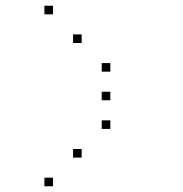

<svg xmlns="http://www.w3.org/2000/svg" viewBox="-20 -685 640 670"><path d="M136 -665Q135 -665 135 -665Q135 -665 135 -664V-636Q135 -635 135 -635Q135 -635 136 -635H164Q165 -635 165 -635Q165 -635 165 -636V-664Q165 -665 165 -665Q165 -665 164 -665ZM236 -565Q235 -565 235 -565Q235 -565 235 -564V-536Q235 -535 235 -535Q235 -535 236 -535H264Q265 -535 265 -535Q265 -535 265 -536V-564Q265 -565 265 -565Q265 -565 264 -565ZM336 -465Q335 -465 335 -465Q335 -465 335 -464V-436Q335 -435 335 -435Q335 -435 336 -435H364Q365 -435 365 -435Q365 -435 365 -436V-464Q365 -465 365 -465Q365 -465 364 -465ZM336 -365Q335 -365 335 -365Q335 -365 335 -364V-336Q335 -335 335 -335Q335 -335 336 -335H364Q365 -335 365 -335Q365 -335 365 -336V-364Q365 -365 365 -365Q365 -365 364 -365ZM336 -265Q335 -265 335 -265Q335 -265 335 -264V-236Q335 -235 335 -235Q335 -235 336 -235H364Q365 -235 365 -235Q365 -235 365 -236V-264Q365 -265 365 -265Q365 -265 364 -265ZM236 -165Q235 -165 235 -165Q235 -165 235 -164V-136Q235 -135 235 -135Q235 -135 236 -135H264Q265 -135 265 -135Q265 -135 265 -136V-164Q265 -165 265 -165Q265 -165 264 -165ZM136 -65Q135 -65 135 -65Q135 -65 135 -64V-36Q135 -35 135 -35Q135 -35 136 -35H164Q165 -35 165 -35Q165 -35 165 -36V-64Q165 -65 165 -65Q165 -65 164 -65Z"/></svg>

Font: Doto Black Thin
Style: Regular
Weight: 250
Monospace: yes
Version: Version 1.000